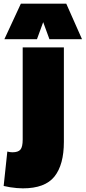

<svg xmlns="http://www.w3.org/2000/svg" viewBox="-80 -809 468 1049"><path d="M269 -34Q269 91 217.5 155.5Q166 220 45 220Q30 220 12 218.5Q-6 217 -25 214Q-44 211 -60 207L-40 19Q-32 21 -25.5 22Q-19 23 -12 23Q19 23 31.5 8.5Q44 -6 44 -47V-550H269ZM-56 -595 34 -789H282L368 -595H190L156 -688L122 -595Z"/></svg>

Font: Georama ExtraCondensed Thin Black
Style: Regular
Weight: 900
Version: Version 1.001